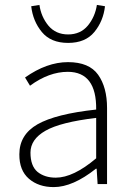

<svg xmlns="http://www.w3.org/2000/svg" viewBox="-20 -743 531 775"><path d="M106 -717.8 139.2 -723.1Q146 -675.3 175.3 -639.6Q205.1 -604 254.9 -604Q304.7 -604 334.5 -639.6Q363.8 -675.3 371.1 -723.1L403.8 -717.8Q397 -657.7 360.8 -613.8Q324.7 -569.8 254.9 -569.8Q185.1 -569.8 148.9 -613.8Q112.8 -657.7 106 -717.8ZM205.1 -25.9Q275.9 -25.9 368.2 -104V-267.1Q224.1 -250 163.6 -215.3Q103 -180.7 103 -127Q103 -73.2 131.3 -49.3Q160.2 -25.9 205.1 -25.9ZM196.8 12.2Q135.7 12.2 96.7 -21.5Q57.6 -55.2 58.1 -120.1Q58.1 -199.2 131.3 -241.2Q205.1 -283.2 368.2 -300.8Q370.1 -452.6 253.9 -453.1Q177.7 -453.1 101.1 -397L81.1 -430.2Q168.9 -492.2 254.4 -492.2Q339.8 -492.2 376 -441.4Q412.1 -390.6 412.1 -307.1V0H374L370.1 -62H367.2Q273.9 12.2 196.8 12.2Z"/></svg>

Font: SourceSansPro-Light
Style: Regular
Weight: 300
Designer: Paul D. Hunt
Foundry: Adobe Systems Incorporated
Version: Version 2.020;PS 2.0;hotconv 1.0.86;makeotf.lib2.5.63406